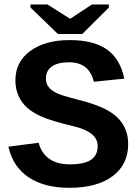

<svg xmlns="http://www.w3.org/2000/svg" viewBox="-20 -853 640 882"><path d="M568.8 -190.9Q568.8 -97.2 497.3 -43.7Q425.8 9.8 298.3 9.8Q183.6 9.8 111.3 -38.6Q39.1 -86.9 18.6 -179.2L157.7 -197.3Q168.9 -151.4 204.6 -124.8Q240.2 -98.1 302.2 -98.1Q366.7 -98.1 397.7 -118.7Q428.7 -139.2 428.7 -182.6Q428.7 -214.8 401.4 -237.1Q374 -259.3 321.8 -272Q216.8 -297.4 173.6 -316.2Q130.4 -335 104.5 -358.4Q78.6 -381.8 64.7 -413.3Q50.8 -444.8 50.8 -483.9Q50.8 -569.3 119.4 -619.1Q188 -668.9 300.3 -668.9Q409.7 -668.9 471.2 -625.7Q532.7 -582.5 550.8 -491.7L411.1 -477.5Q389.6 -566.9 297.4 -566.9Q245.6 -566.9 218.3 -547.6Q190.9 -528.3 190.9 -492.2Q190.9 -468.3 204.1 -452.4Q217.3 -436.5 240 -425.5Q262.7 -414.6 332.5 -396.5Q424.3 -374 473.6 -346.4Q522.9 -318.8 545.9 -279.8Q568.8 -240.7 568.8 -190.9ZM357.9 -696.8H246.1L120.1 -818.4V-832.5H198.2L301.3 -767.1H303.2L402.3 -832.5H480V-818.4Z"/></svg>

Font: Liberation Mono
Style: Bold
Weight: 700
Monospace: yes
Designer: Steve Matteson
Foundry: Ascender Corporation
Version: Version 2.1.5